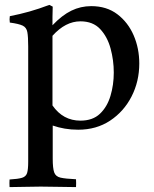

<svg xmlns="http://www.w3.org/2000/svg" viewBox="-20 -517 628 783"><path d="M19 246Q18 230 19 215Q54 213 70 208Q86 203 90.5 188.5Q95 174 95 142V-328Q95 -367 91.5 -386Q88 -405 72.5 -412.5Q57 -420 20 -425Q18 -439 20 -451Q61 -459 100 -470Q139 -481 181 -497L195 -490Q194 -465 194 -447.5Q194 -430 194 -414Q233 -455 271 -473.5Q309 -492 352 -492Q415 -492 458.5 -459Q502 -426 525 -373Q548 -320 548 -258Q548 -185 516.5 -123.5Q485 -62 429 -25Q373 12 299 12Q270 12 244 7.5Q218 3 195 -5V130Q195 169 201 186Q207 203 227 207.5Q247 212 290 214Q291 230 290 246Q256 246 221.5 245Q187 244 146 244Q107 244 79 245Q51 246 19 246ZM194 -87Q237 -25 308 -25Q358 -25 387.5 -53Q417 -81 430.5 -126Q444 -171 444 -221Q444 -271 431 -319Q418 -367 388.5 -398.5Q359 -430 308 -430Q247 -430 194 -371Z"/></svg>

Font: Tiro Devanagari Hindi
Style: Regular
Weight: 400
Designer: Devanagari: John Hudson & Fiona Ross. Latin: John Hudson.
Foundry: Tiro Typeworks Ltd.
Version: Version 1.52